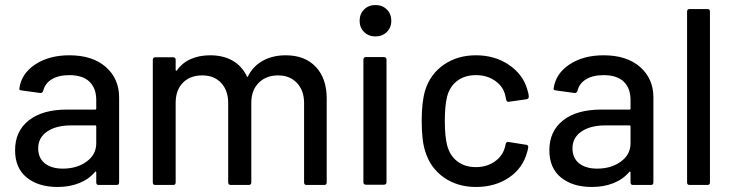

<svg xmlns="http://www.w3.org/2000/svg" viewBox="-20 -736 2916 764"><path d="M40 -138Q40 -214 94.5 -257Q149 -300 247 -300H359Q363 -300 363 -304V-338Q363 -385 336 -411Q309 -437 256 -437Q213 -437 186 -420.5Q159 -404 152 -375Q149 -365 140 -366L67 -376Q55 -377 57 -384Q65 -443 120 -479.5Q175 -516 256 -516Q348 -516 401 -469.5Q454 -423 454 -348V-10Q454 0 444 0H373Q363 0 363 -10V-50Q363 -52 361 -53Q359 -54 358 -52Q334 -23 295.5 -7.5Q257 8 209 8Q133 8 86.5 -29.5Q40 -67 40 -138ZM230 -65Q286 -65 324.5 -93Q363 -121 363 -166V-233Q363 -237 359 -237H263Q203 -237 167.5 -212.5Q132 -188 132 -146Q132 -107 158.5 -86Q185 -65 230 -65Z M588 -10V-498Q588 -508 598 -508H669Q679 -508 679 -498V-457Q679 -455 681 -454.5Q683 -454 684 -456Q705 -486 739 -501Q773 -516 816 -516Q868 -516 905 -495Q942 -474 962 -433Q964 -426 967 -433Q988 -474 1027 -495Q1066 -516 1117 -516Q1193 -516 1236.5 -470Q1280 -424 1280 -344V-10Q1280 0 1270 0H1200Q1190 0 1190 -10V-326Q1190 -376 1161.5 -406Q1133 -436 1087 -436Q1039 -436 1009.5 -406.5Q980 -377 980 -327V-10Q980 0 969 0H899Q888 0 888 -10V-326Q888 -376 860 -406Q832 -436 785 -436Q737 -436 708.5 -407.5Q680 -379 679 -330V-10Q679 0 669 0H598Q588 0 588 -10Z M1426 -11V-499Q1426 -509 1437 -509H1507Q1518 -509 1518 -499V-11Q1518 -1 1507 -1H1437Q1426 -1 1426 -11ZM1474 -716Q1501 -716 1519 -698.5Q1537 -681 1537 -653Q1537 -626 1519 -608.5Q1501 -591 1474 -591Q1447 -591 1429 -608.5Q1411 -626 1411 -653Q1411 -681 1429 -698.5Q1447 -716 1474 -716Z M1672 -134Q1658 -176 1658 -256Q1658 -331 1672 -377Q1692 -441 1746 -478.5Q1800 -516 1874 -516Q1948 -516 2003.5 -479Q2059 -442 2077 -384Q2084 -363 2084 -352V-350Q2084 -343 2075 -341L2004 -331H2002Q1996 -331 1994 -340L1991 -354Q1984 -390 1951.5 -413.5Q1919 -437 1874 -437Q1829 -437 1799 -414Q1769 -391 1759 -351Q1750 -315 1750 -255Q1750 -194 1759 -159Q1769 -118 1799 -94.5Q1829 -71 1874 -71Q1917 -71 1949 -93.5Q1981 -116 1990 -153L1992 -162Q1994 -173 2004 -171L2073 -160Q2082 -159 2082 -151Q2082 -146 2078 -132Q2061 -67 2005.5 -29.5Q1950 8 1874 8Q1800 8 1746 -30Q1692 -68 1672 -134Z M2166 -138Q2166 -214 2220.5 -257Q2275 -300 2373 -300H2485Q2489 -300 2489 -304V-338Q2489 -385 2462 -411Q2435 -437 2382 -437Q2339 -437 2312 -420.5Q2285 -404 2278 -375Q2275 -365 2266 -366L2193 -376Q2181 -377 2183 -384Q2191 -443 2246 -479.5Q2301 -516 2382 -516Q2474 -516 2527 -469.5Q2580 -423 2580 -348V-10Q2580 0 2570 0H2499Q2489 0 2489 -10V-50Q2489 -52 2487 -53Q2485 -54 2484 -52Q2460 -23 2421.5 -7.5Q2383 8 2335 8Q2259 8 2212.5 -29.5Q2166 -67 2166 -138ZM2356 -65Q2412 -65 2450.5 -93Q2489 -121 2489 -166V-233Q2489 -237 2485 -237H2389Q2329 -237 2293.5 -212.5Q2258 -188 2258 -146Q2258 -107 2284.5 -86Q2311 -65 2356 -65Z M2714 -10V-690Q2714 -700 2724 -700H2795Q2805 -700 2805 -690V-10Q2805 0 2795 0H2724Q2714 0 2714 -10Z"/></svg>

Font: Barlow GEO Medium
Style: Regular
Weight: 500
Designer: Jeremy Tribby
Foundry: Tribby Type
Version: Version 1.408